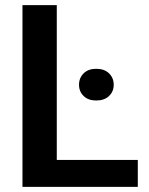

<svg xmlns="http://www.w3.org/2000/svg" viewBox="-20 -731 581 751"><path d="M519 -105.5V0H67.9V-710.9H202.1V-105.5ZM289.1 -399.4Q289.1 -426.3 307.1 -444.1Q325.2 -461.9 356.4 -461.9Q388.2 -461.9 406.5 -444.1Q424.8 -426.3 424.8 -399.4Q424.8 -373 406.5 -355.5Q388.2 -337.9 356.4 -337.9Q325.2 -337.9 307.1 -355.5Q289.1 -373 289.1 -399.4Z"/></svg>

Font: Vazirmatn RD UI FD SemiBold
Style: Regular
Weight: 600
Designer: Saber Rastikerdar
Foundry: Saber Rastikerdar
Version: Version 33.003